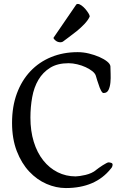

<svg xmlns="http://www.w3.org/2000/svg" viewBox="-20 -936 607 972"><path d="M313 16Q264 16 215.5 -5Q167 -26 128 -67.5Q89 -109 65 -171Q41 -233 41 -314Q41 -397 65.5 -463Q90 -529 134 -575.5Q178 -622 239 -647Q300 -672 373 -672Q402 -672 430.5 -665Q459 -658 483 -647.5Q507 -637 522.5 -624.5Q538 -612 539 -600Q539 -586 540 -563Q541 -540 539 -518.5Q537 -497 529.5 -481Q522 -465 504 -465Q498 -465 491 -478.5Q484 -492 479 -509Q472 -528 465 -553Q461 -565 447 -576Q433 -587 413.5 -596Q394 -605 371 -610.5Q348 -616 327 -616Q271 -616 234 -593Q197 -570 174.5 -532Q152 -494 143 -444Q134 -394 134 -341Q134 -273 151 -218Q168 -163 199 -124Q230 -85 272 -64Q314 -43 363 -43Q371 -43 384.5 -45Q398 -47 413 -50.5Q428 -54 442.5 -60.5Q457 -67 467 -76Q472 -80 481 -86.5Q490 -93 499.5 -99Q509 -105 517.5 -109.5Q526 -114 529 -114Q536 -114 543 -111.5Q550 -109 550 -103Q550 -98 548 -92.5Q546 -87 541 -82Q463 16 313 16ZM286 -722Q272 -722 261.5 -730.5Q251 -739 251 -744V-745L364 -910Q367 -916 374 -916Q382 -916 392.5 -908.5Q403 -901 412 -890.5Q421 -880 427.5 -869.5Q434 -859 434 -854V-852Q426 -834 407.5 -814.5Q389 -795 368 -778Q347 -761 327.5 -747Q308 -733 298 -725Q292 -722 286 -722Z"/></svg>

Font: Asar
Style: Regular
Weight: 400
Designer: Eben Sorkin
Foundry: Eben Sorkin, Pria Ravichandran
Version: Version 1.003; ttfautohint (v1.3) -l 8 -r 50 -G 0 -x 0 -H 45